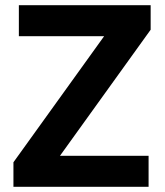

<svg xmlns="http://www.w3.org/2000/svg" viewBox="-20 -723 638 743"><path d="M32 -95V0H555V-120H212L563 -608V-703H53V-583H383Z"/></svg>

Font: MV Cash SemiBold
Style: Regular
Weight: 600
Designer: Rodrigo Fuenzalida
Foundry: fragTYPE
Version: Version 1.100;Glyphs 3.1.2 (3151)